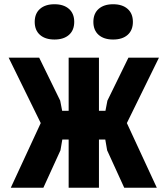

<svg xmlns="http://www.w3.org/2000/svg" viewBox="-20 -885 790 905"><path d="M485 -176.5 476.3 -227.2H436.4V-362.6H477L486.3 -410.7L585.3 -613.1H729.2L578 -304.9L719.2 0H565.6ZM172 -304.9 20.8 -613.1H164.7L263.7 -410.7L273 -362.6H313.6V-227.2H273.7L265 -176.5L184.4 0H30.8ZM303.6 -613.1H446.4V0H303.6ZM143.6 -781.8Q143.6 -821.1 168.4 -843Q193.2 -865 236.8 -865Q280.3 -865 305.1 -843Q329.9 -821.1 329.9 -781.8Q329.9 -742.6 305.1 -720.6Q280.3 -698.7 236.8 -698.7Q193.2 -698.7 168.4 -720.6Q143.6 -742.6 143.6 -781.8ZM420.1 -781.8Q420.1 -821.1 444.9 -843Q469.7 -865 513.2 -865Q556.8 -865 581.6 -843Q606.4 -821.1 606.4 -781.8Q606.4 -742.6 581.6 -720.6Q556.8 -698.7 513.2 -698.7Q469.7 -698.7 444.9 -720.6Q420.1 -742.6 420.1 -781.8Z"/></svg>

Font: Martian Mono VF sWd Rg
Style: Regular
Weight: 400
Width: 6
Monospace: yes
Designer: Roman Shamin
Foundry: Evil Martians
Version: Version 1.100